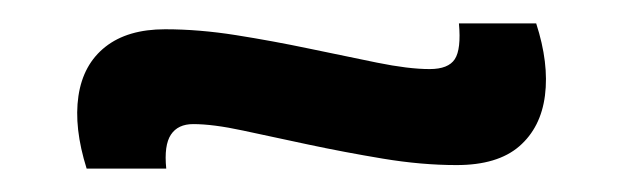

<svg xmlns="http://www.w3.org/2000/svg" viewBox="-20 -386 533 164"><path d="M370 -245Q340 -245 307 -250.5Q274 -256 243.5 -262.5Q213 -269 187.5 -274.5Q162 -280 145 -280Q132 -280 126 -271Q120 -262 122 -242H54Q43 -277 47 -304Q51 -331 70 -346Q89 -361 121 -361Q150 -361 181.5 -356Q213 -351 244 -344.5Q275 -338 302 -332.5Q329 -327 347 -327Q363 -327 368.5 -335.5Q374 -344 372 -366H438Q449 -332 445.5 -304.5Q442 -277 423.5 -261Q405 -245 370 -245Z"/></svg>

Font: Bricolage Grotesque 72pt
Style: Regular
Weight: 400
Version: Version 1.001;gftools[0.9.33.dev8+g029e19f]